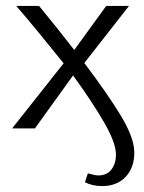

<svg xmlns="http://www.w3.org/2000/svg" viewBox="-20 -434 486 649"><path d="M267 182 277 152Q302 159 312 159Q342 159 357 138.5Q372 118 372 89Q372 50 333.5 -17.5Q295 -85 227 -179L98 0H21L195 -220Q107 -330 35 -414H112Q173 -340 231 -265L339 -414H416L265 -221Q346 -114 390 -40.5Q434 33 434 82Q434 133 404.5 164Q375 195 325 195Q293 195 267 182Z"/></svg>

Font: LXGW Bright GB
Style: Regular
Weight: 400
Designer: Christian Thalmann (Catharsis Fonts)
Foundry: LXGW / Christian Thalmann (Catharsis Fonts) / Fontworks Inc.
Version: Version 5.510